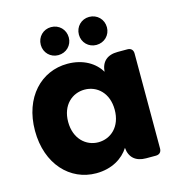

<svg xmlns="http://www.w3.org/2000/svg" viewBox="-113 -866 905 973"><g transform="rotate(-15 339.5 -379.5)"><path d="M274 -566C137 -566 28 -456 28 -280C28 -104 137 8 273 8C356 8 415 -30 446 -79C450 -28 482 0 536 0H587C606 0 617 -11 617 -30V-528C617 -547 606 -558 587 -558H536C481 -558 450 -530 446 -478C417 -528 357 -566 274 -566ZM324 -417C389 -417 446 -368 446 -279C446 -190 389 -141 324 -141C260 -141 202 -191 202 -280C202 -369 260 -417 324 -417ZM169 -693C169 -652 201 -620 242 -620C284 -620 316 -652 316 -693C316 -735 284 -767 242 -767C201 -767 169 -735 169 -693ZM369 -693C369 -652 401 -620 442 -620C484 -620 516 -652 516 -693C516 -735 484 -767 442 -767C401 -767 369 -735 369 -693Z"/></g></svg>

Font: Arvore Sans
Style: Bold
Weight: 700
Designer: Jonny Pinhorn (Latin) Dan Schunck (customization for Arvore)
Version: Version 1.000;Glyphs 3.3 (3305)